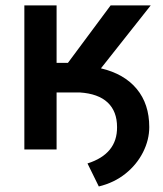

<svg xmlns="http://www.w3.org/2000/svg" viewBox="-20 -548 599 704"><path d="M350.1 -297.4Q435.5 -277.3 481.4 -221.9Q527.3 -166.5 527.3 -82Q527.3 -35.2 504.4 10.3Q481.4 55.7 439.9 88.9Q398.4 122.1 342.3 135.7L300.8 51.3Q410.2 16.6 409.2 -82Q409.2 -139.6 374.8 -172.1Q340.3 -204.6 272.5 -209H187.5V0H69.3V-528.3H187.5V-317.4H229L385.7 -528.3H532.7Z"/></svg>

Font: Roboto-o Medium
Style: Regular
Weight: 500
Designer: Google
Version: Version 2.134; 2016; ttfautohint (v1.6)